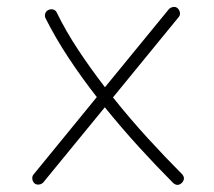

<svg xmlns="http://www.w3.org/2000/svg" viewBox="-20 -512 615 551"><path d="M79.1 14.2Q73.7 9.3 72.8 1.7Q71.8 -5.9 76.2 -11.2L257.8 -233.4Q214.4 -289.1 176.5 -346.4Q138.7 -403.8 110.8 -459.5Q107.4 -466.3 109.9 -473.4Q112.3 -480.5 119.1 -483.4Q126 -486.8 133.1 -484.6Q140.1 -482.4 143.1 -475.6Q168.5 -423.3 204.3 -369.1Q240.2 -314.9 281.2 -261.7L464.4 -485.4Q469.2 -490.7 476.8 -491.9Q484.4 -493.2 489.7 -488.3Q495.1 -483.4 496.3 -475.8Q497.6 -468.3 492.7 -462.9L304.2 -232.4Q352.5 -171.9 403.8 -115.7Q455.1 -59.6 502 -12.7Q513.7 0 502 12.7Q489.3 24.4 476.6 12.7Q430.2 -33.7 379.6 -89.1Q329.1 -144.5 280.8 -204.1L104.5 11.2Q99.6 16.6 92 17.6Q84.5 18.6 79.1 14.2Z"/></svg>

Font: Mikhak-DS1-FD ExtraLight
Style: Regular
Weight: 200
Designer: Amin Abedi
Version: Version 3.2